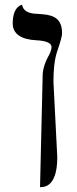

<svg xmlns="http://www.w3.org/2000/svg" viewBox="-20 -578 322 801"><path d="M147 203C152 201 219 215 219 78L203 -236C203 -281 206 -327 219 -365C232 -403 239 -428 239 -439C239 -514 186 -517 138 -520C116 -521 79 -523 72 -558C72 -558 33 -553 33 -480C33 -437 68 -413 132 -410C171 -408 195 -399 195 -382C195 -373 191 -361 185 -349C167 -318 158 -287 158 -264Z"/></svg>

Font: Libertinus Serif Display
Style: Regular
Weight: 400
Designer: Philipp H. Poll
Foundry: Khaled Hosny
Version: Version 6.1